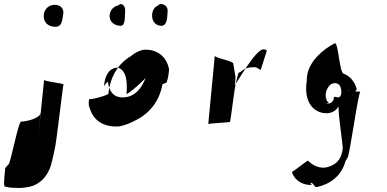

<svg xmlns="http://www.w3.org/2000/svg" viewBox="-58 -728 1922 953"><path d="M46 -124C33 -123 -7 89 -16 88C-22 95 -27 101 -32 106C-33 119 -41 178 -36 197C-19 202 -1 205 18 204C25 205 33 205 41 205C65 204 89 200 106 194C156 175 188 130 200 72C205 49 211 28 215 5C219 0 254 -301 257 -308C261 -315 160 -323 161 -332L130 -32C130 -32 145 -181 143 -166C139 -140 73 -125 46 -124ZM217 -595C252 -595 251 -632 256 -660C260 -688 239 -706 210 -704C181 -702 159 -680 159 -648C159 -615 183 -595 217 -595Z M480 -263C479 -255 386 -230 385 -237C380 -218 382 -201 389 -187C406 -131 457 -94 536 -101C565 -107 592 -118 619 -133C683 -165 734 -226 748 -309C754 -311 761 -317 768 -317C778 -343 780 -366 781 -385C769 -446 723 -486 653 -481C632 -476 611 -466 591 -449C534 -416 489 -352 480 -263ZM570 -263C569 -250 679 -348 667 -348C649 -295 615 -249 560 -245C504 -240 482 -278 478 -323C469 -315 463 -310 458 -299C462 -351 483 -393 527 -392C566 -382 576 -328 570 -263ZM541 -600C566 -600 561 -648 563 -672C565 -692 555 -708 540 -708C537 -706 531 -704 529 -701C506 -697 486 -676 486 -649C486 -620 509 -600 541 -600ZM743 -600C774 -600 772 -648 774 -672C776 -694 760 -709 736 -708C732 -706 728 -703 725 -700C710 -695 696 -674 697 -649C697 -620 717 -600 743 -600Z M1249 -483C1212 -483 1121 -324 1108 -305L1111 -345L1100 -412C1101 -426 1006 -440 1008 -452C1009 -455 975 -109 976 -112C977 -116 1081 -120 1084 -123C1086 -126 1108 -304 1111 -306C1115 -322 1119 -347 1126 -366C1129 -368 1132 -370 1136 -371C1155 -389 1178 -396 1211 -394C1219 -393 1229 -382 1236 -381L1266 -475C1269 -476 1261 -484 1249 -483Z M1625 -204C1613 -204 1647 5 1643 11C1635 73 1601 95 1556 104C1518 107 1491 89 1470 69C1465 70 1397 125 1391 125C1404 170 1447 192 1490 190C1487 187 1484 183 1482 179C1501 178 1500 205 1517 200C1581 186 1638 144 1657 71C1660 66 1664 61 1666 56C1676 59 1720 -273 1731 -273C1731 -273 1660 -275 1670 -278C1680 -281 1683 -254 1692 -261C1701 -268 1708 -276 1713 -286C1703 -320 1683 -348 1649 -362C1626 -362 1622 -523 1603 -513C1549 -485 1474 -425 1466 -348C1466 -344 1464 -332 1465 -329C1457 -282 1463 -242 1479 -214C1495 -186 1525 -165 1565 -166C1593 -167 1613 -181 1625 -204ZM1636 -262C1625 -222 1598 -268 1598 -234C1591 -219 1579 -211 1560 -213C1566 -215 1571 -216 1577 -216C1576 -216 1574 -216 1573 -218C1558 -229 1556 -258 1563 -293L1556 -233C1557 -279 1573 -319 1610 -315C1631 -311 1638 -290 1636 -262Z"/></svg>

Font: Ugly Stick
Style: It
Weight: 400
Designer: Stig
Foundry: Cannot Into Space Fonts
Version: Version 0.99